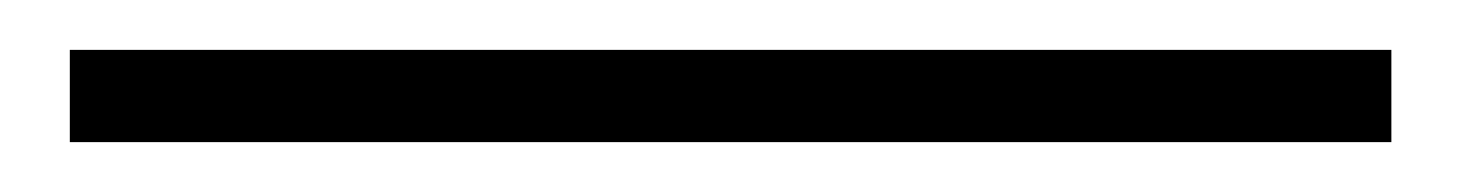

<svg xmlns="http://www.w3.org/2000/svg" viewBox="-20 -8 587 77"><path d="M8 12H538V49H8ZM8 12H538V49H8Z"/></svg>

Font: Phudu SemiBold
Style: Regular
Weight: 600
Version: Version 1.005;gftools[0.9.23]